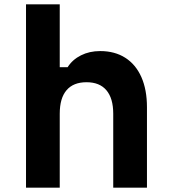

<svg xmlns="http://www.w3.org/2000/svg" viewBox="-20 -868 790 888"><path d="M100.3 -848H256.3V-557.3H292.9Q315.2 -592.5 354.6 -612.1Q393.9 -631.8 443.2 -631.8Q510.9 -631.8 559.4 -600.8Q608 -569.8 633.9 -511.4Q659.7 -452.9 659.7 -372.1V0H503.7V-342.1Q503.7 -413.2 472.3 -450.4Q440.9 -487.7 380.3 -487.7Q319.2 -487.7 287.7 -450.7Q256.3 -413.8 256.3 -342.1V0H100.3Z"/></svg>

Font: Martian Mono sWd Rg
Style: Regular
Weight: 400
Width: 6
Monospace: yes
Designer: Roman Shamin
Foundry: Evil Martians
Version: Version 1.000